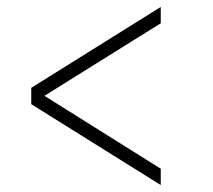

<svg xmlns="http://www.w3.org/2000/svg" viewBox="-20 -601 613 553"><path d="M70 -301V-348L443 -581V-534L108 -325L443 -115V-68Z"/></svg>

Font: Viaoda Libre
Style: Regular
Weight: 400
Designer: Gydient
Version: Version 2.000